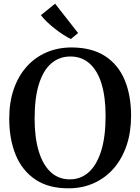

<svg xmlns="http://www.w3.org/2000/svg" viewBox="-20 -1009 760 1040"><path d="M354 11Q244.5 12 172.5 -36Q100.5 -84 65.2 -169.5Q30 -255 30 -366.5Q30 -455 54.5 -526Q79 -597 124 -647.5Q169 -698 231.2 -725Q293.5 -752 368.5 -752Q477 -751.5 548.2 -705.8Q619.5 -660 654.8 -576.8Q690 -493.5 690 -381.5Q690 -293.5 665.8 -221.5Q641.5 -149.5 596.8 -97.8Q552 -46 490.2 -17.8Q428.5 10.5 354 11ZM358.5 -37.5Q417.5 -37.5 460.8 -76.2Q504 -115 528 -191.5Q552 -268 552 -381Q552 -483 530 -555Q508 -627 465.2 -665Q422.5 -703 361 -703Q302 -703 258.5 -666.2Q215 -629.5 191.2 -554.8Q167.5 -480 167.5 -366.5Q167.5 -263.5 189.8 -190Q212 -116.5 254.5 -77Q297 -37.5 358.5 -37.5ZM363.5 -798Q344.5 -807 322 -821.5Q299.5 -836 277 -853.8Q254.5 -871.5 234.8 -890.2Q215 -909 201.5 -927L278.5 -989L403 -830L364.5 -798Z"/></svg>

Font: Merriweather 48pt SemiBold
Style: Regular
Weight: 600
Version: Version 2.100